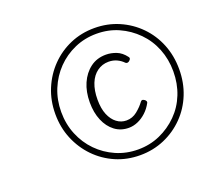

<svg xmlns="http://www.w3.org/2000/svg" viewBox="-136 -1076 1277 1167"><g transform="rotate(-20 502.5 -492.0)"><path d="M582 -81Q497 -81 424.5 -112.5Q352 -144 297.5 -200Q243 -256 212 -330.5Q181 -405 181 -492Q181 -579 212 -653.5Q243 -728 297.5 -784Q352 -840 424.5 -871.5Q497 -903 582 -903Q666 -903 739 -871.5Q812 -840 867 -784Q922 -728 952 -653.5Q982 -579 982 -492Q982 -405 952 -330.5Q922 -256 867 -200Q812 -144 739 -112.5Q666 -81 582 -81ZM582 -118Q658 -118 723.5 -147Q789 -176 839.5 -226.5Q890 -277 917 -345Q944 -413 944 -492Q944 -570 917 -638Q890 -706 839.5 -757Q789 -808 724 -837Q659 -866 582 -866Q506 -866 440 -837Q374 -808 324.5 -757Q275 -706 247 -638Q219 -570 219 -492Q219 -413 247 -345Q275 -277 324.5 -226.5Q374 -176 440 -147Q506 -118 582 -118ZM574 -261Q522 -261 483.5 -290Q445 -319 423.5 -370Q402 -421 402 -487Q402 -556 425.5 -609.5Q449 -663 491.5 -695Q534 -727 593 -727Q626 -727 659.5 -714Q693 -701 719 -666Q724 -660 722 -654Q720 -648 714 -643Q708 -637 701 -636Q694 -635 688 -640Q671 -658 647 -669.5Q623 -681 593 -681Q552 -681 519.5 -657.5Q487 -634 469.5 -590.5Q452 -547 452 -487Q452 -429 468.5 -389.5Q485 -350 513 -329Q541 -308 575 -308Q614 -308 645 -333Q676 -358 696 -386Q702 -393 707.5 -392.5Q713 -392 722 -386Q728 -381 730 -375.5Q732 -370 729 -365Q712 -333 686.5 -309.5Q661 -286 632 -273.5Q603 -261 574 -261Z"/></g></svg>

Font: Playwrite US Trad ExtraLight
Style: Regular
Weight: 250
Designer: Veronika Burian, José Scaglione
Foundry: TypeTogether
Version: Version 1.003